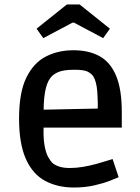

<svg xmlns="http://www.w3.org/2000/svg" viewBox="-20 -822 623 856"><path d="M309 14Q237 14 181.5 -15.5Q126 -45 95.5 -113Q65 -181 65 -293Q65 -410 97.5 -476Q130 -542 184.5 -570Q239 -598 307 -598Q376 -598 424 -571.5Q472 -545 497.5 -484.5Q523 -424 523 -322V-253H126L175 -270Q172 -213 178 -177Q184 -141 194.5 -122.5Q205 -104 213 -96Q226 -85 245 -79Q264 -73 291 -73Q320 -73 349.5 -78Q379 -83 405 -90Q431 -97 451.5 -103.5Q472 -110 482 -113L509 -32Q500 -28 471 -16.5Q442 -5 400.5 4.5Q359 14 309 14ZM175 -301 127 -332 464 -339 416 -306Q417 -370 413.5 -415Q410 -460 395 -483Q388 -493 372 -502Q356 -511 312 -511Q264 -511 240.5 -501Q217 -491 205 -475Q171 -432 175 -301ZM173 -652 143 -694 278 -802H335L470 -694L440 -652L310 -721H303Z"/></svg>

Font: Ruda SemiBold
Style: Regular
Weight: 600
Designer: Mariela Monsalve and Angelina Sanchez
Foundry: Mariela Monsalve and Angelina Sanchez
Version: Version 2.001